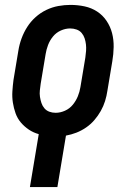

<svg xmlns="http://www.w3.org/2000/svg" viewBox="-20 -548 540 783"><path d="M102 215 138 -1Q116 -7 97.5 -19.5Q79 -32 65 -48.5Q51 -65 43.5 -86Q36 -107 32.5 -129.5Q29 -152 30.5 -175.5Q32 -199 35 -222L55 -342Q59 -367 68 -391.5Q77 -416 91 -438Q105 -460 125 -478Q145 -496 169 -507.5Q193 -519 218 -523.5Q243 -528 267 -528Q297 -528 325 -522Q353 -516 376 -501Q399 -486 414.5 -463Q430 -440 437 -413Q444 -386 443.5 -356.5Q443 -327 438 -298L418 -178Q415 -157 408.5 -136Q402 -115 391 -95.5Q380 -76 365 -58.5Q350 -41 331 -28Q312 -15 291.5 -7Q271 1 249 5L214 215ZM207 -88Q226 -88 245 -96.5Q264 -105 277 -121Q290 -137 297.5 -155.5Q305 -174 308 -193L328 -313Q330 -327 331 -340.5Q332 -354 330.5 -367Q329 -380 325 -392Q321 -404 313 -413.5Q305 -423 292.5 -427.5Q280 -432 266 -432Q247 -432 228 -423.5Q209 -415 196 -399Q183 -383 176 -364.5Q169 -346 166 -327L146 -207Q144 -193 142.5 -179.5Q141 -166 143 -153Q145 -140 149 -128Q153 -116 161 -106.5Q169 -97 181 -92.5Q193 -88 207 -88Z"/></svg>

Font: Iosevka Curly Slab
Style: Bold Italic
Weight: 700
Italic angle: -9°
Monospace: yes
Designer: Belleve Invis
Foundry: Belleve Invis
Version: Version 22.1.2; ttfautohint (v1.8.4)